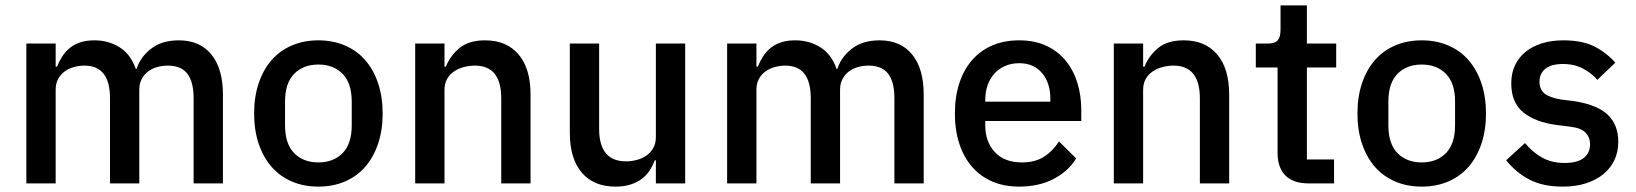

<svg xmlns="http://www.w3.org/2000/svg" viewBox="-20 -682 6083 714"><path d="M78 0V-520H187V-434H192Q200 -454 211.5 -472Q223 -490 239.5 -503.5Q256 -517 278.5 -524.5Q301 -532 331 -532Q384 -532 425 -506Q466 -480 485 -426H488Q502 -470 542 -501Q582 -532 645 -532Q723 -532 766 -479.5Q809 -427 809 -330V0H700V-317Q700 -377 677 -407.5Q654 -438 604 -438Q583 -438 564 -432.5Q545 -427 530.5 -416Q516 -405 507 -388Q498 -371 498 -349V0H389V-317Q389 -438 294 -438Q274 -438 254.5 -432.5Q235 -427 220 -416Q205 -405 196 -388Q187 -371 187 -349V0Z M1164 12Q1110 12 1065.5 -7Q1021 -26 990 -61.5Q959 -97 942 -147.5Q925 -198 925 -260Q925 -322 942 -372.5Q959 -423 990 -458.5Q1021 -494 1065.5 -513Q1110 -532 1164 -532Q1218 -532 1262.5 -513Q1307 -494 1338 -458.5Q1369 -423 1386 -372.5Q1403 -322 1403 -260Q1403 -198 1386 -147.5Q1369 -97 1338 -61.5Q1307 -26 1262.5 -7Q1218 12 1164 12ZM1164 -78Q1220 -78 1254 -112.5Q1288 -147 1288 -216V-304Q1288 -373 1254 -407.5Q1220 -442 1164 -442Q1108 -442 1074 -407.5Q1040 -373 1040 -304V-216Q1040 -147 1074 -112.5Q1108 -78 1164 -78Z M1524 0V-520H1633V-434H1638Q1655 -476 1689.5 -504Q1724 -532 1784 -532Q1864 -532 1908.5 -479.5Q1953 -427 1953 -330V0H1844V-316Q1844 -438 1746 -438Q1725 -438 1704.5 -432.5Q1684 -427 1668 -416Q1652 -405 1642.5 -388Q1633 -371 1633 -348V0Z M2419 -86H2415Q2408 -67 2396.5 -49Q2385 -31 2367.5 -17.5Q2350 -4 2325.5 4Q2301 12 2269 12Q2188 12 2143.5 -40Q2099 -92 2099 -189V-520H2208V-203Q2208 -82 2308 -82Q2329 -82 2349 -87.5Q2369 -93 2384.5 -104Q2400 -115 2409.5 -132Q2419 -149 2419 -172V-520H2528V0H2419Z M2684 0V-520H2793V-434H2798Q2806 -454 2817.5 -472Q2829 -490 2845.5 -503.5Q2862 -517 2884.5 -524.5Q2907 -532 2937 -532Q2990 -532 3031 -506Q3072 -480 3091 -426H3094Q3108 -470 3148 -501Q3188 -532 3251 -532Q3329 -532 3372 -479.5Q3415 -427 3415 -330V0H3306V-317Q3306 -377 3283 -407.5Q3260 -438 3210 -438Q3189 -438 3170 -432.5Q3151 -427 3136.5 -416Q3122 -405 3113 -388Q3104 -371 3104 -349V0H2995V-317Q2995 -438 2900 -438Q2880 -438 2860.5 -432.5Q2841 -427 2826 -416Q2811 -405 2802 -388Q2793 -371 2793 -349V0Z M3770 12Q3714 12 3670 -7Q3626 -26 3595 -61.5Q3564 -97 3547.5 -147.5Q3531 -198 3531 -260Q3531 -322 3547.5 -372.5Q3564 -423 3595 -458.5Q3626 -494 3670 -513Q3714 -532 3770 -532Q3827 -532 3870.5 -512Q3914 -492 3943 -456.5Q3972 -421 3986.5 -374Q4001 -327 4001 -273V-232H3644V-215Q3644 -155 3679.5 -116.5Q3715 -78 3781 -78Q3829 -78 3862 -99Q3895 -120 3918 -156L3982 -93Q3953 -45 3898 -16.5Q3843 12 3770 12ZM3770 -447Q3742 -447 3718.5 -437Q3695 -427 3678.5 -409Q3662 -391 3653 -366Q3644 -341 3644 -311V-304H3886V-314Q3886 -374 3855 -410.5Q3824 -447 3770 -447Z M4122 0V-520H4231V-434H4236Q4253 -476 4287.5 -504Q4322 -532 4382 -532Q4462 -532 4506.5 -479.5Q4551 -427 4551 -330V0H4442V-316Q4442 -438 4344 -438Q4323 -438 4302.5 -432.5Q4282 -427 4266 -416Q4250 -405 4240.5 -388Q4231 -371 4231 -348V0Z M4846 0Q4789 0 4760 -29.5Q4731 -59 4731 -113V-431H4650V-520H4694Q4721 -520 4731.5 -532Q4742 -544 4742 -571V-662H4840V-520H4949V-431H4840V-89H4941V0Z M5267 12Q5213 12 5168.5 -7Q5124 -26 5093 -61.5Q5062 -97 5045 -147.5Q5028 -198 5028 -260Q5028 -322 5045 -372.5Q5062 -423 5093 -458.5Q5124 -494 5168.5 -513Q5213 -532 5267 -532Q5321 -532 5365.5 -513Q5410 -494 5441 -458.5Q5472 -423 5489 -372.5Q5506 -322 5506 -260Q5506 -198 5489 -147.5Q5472 -97 5441 -61.5Q5410 -26 5365.5 -7Q5321 12 5267 12ZM5267 -78Q5323 -78 5357 -112.5Q5391 -147 5391 -216V-304Q5391 -373 5357 -407.5Q5323 -442 5267 -442Q5211 -442 5177 -407.5Q5143 -373 5143 -304V-216Q5143 -147 5177 -112.5Q5211 -78 5267 -78Z M5792 12Q5718 12 5668 -14Q5618 -40 5581 -86L5651 -150Q5680 -115 5715.5 -95.5Q5751 -76 5798 -76Q5846 -76 5869.5 -94.5Q5893 -113 5893 -146Q5893 -171 5876.5 -188.5Q5860 -206 5819 -211L5771 -217Q5691 -227 5645.5 -263.5Q5600 -300 5600 -372Q5600 -410 5614 -439.5Q5628 -469 5653.5 -489.5Q5679 -510 5714.5 -521Q5750 -532 5793 -532Q5863 -532 5907.5 -510Q5952 -488 5987 -449L5920 -385Q5900 -409 5867.5 -426.5Q5835 -444 5793 -444Q5748 -444 5726.5 -426Q5705 -408 5705 -379Q5705 -349 5724 -334Q5743 -319 5785 -312L5833 -306Q5919 -293 5958.5 -255.5Q5998 -218 5998 -155Q5998 -117 5983.5 -86.5Q5969 -56 5942 -34Q5915 -12 5877 0Q5839 12 5792 12Z"/></svg>

Font: IBM Plex Sans Arabic Medium
Style: Regular
Weight: 500
Designer: Mike Abbink, Paul van der Laan, Pieter van Rosmalen, Wael Morcos, Khajak Apelian
Foundry: Bold Monday
Version: Version 1.1